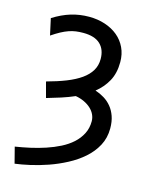

<svg xmlns="http://www.w3.org/2000/svg" viewBox="-112 -579 678 878"><g transform="rotate(15 227.0 -139.5)"><path d="M31.7 -456.5Q73.7 -482.9 114.7 -495.4Q155.8 -507.8 200.2 -507.8Q240.7 -507.8 275.6 -496.3Q310.5 -484.9 336.2 -463.6Q361.8 -442.4 376.2 -412.1Q390.6 -381.8 390.6 -344.2Q390.6 -291.5 369.9 -253.9Q349.1 -216.3 314.9 -189.5Q337.4 -182.1 357.4 -169.9Q377.4 -157.7 392.3 -139.6Q407.2 -121.6 416 -96.7Q424.8 -71.8 424.8 -39.1Q424.8 5.9 405.3 42.2Q385.7 78.6 353.5 106.9Q321.3 135.3 280.5 156.7Q239.7 178.2 197.5 192.9Q155.3 207.5 115 216.6Q74.7 225.6 43.9 229.5L24.4 153.8Q58.6 148.4 95 140.4Q131.3 132.3 165.8 120.8Q200.2 109.4 231 93.8Q261.7 78.1 284.7 57.4Q307.6 36.6 321 10.3Q334.5 -16.1 334.5 -48.8Q334.5 -65.4 327.4 -80.6Q320.3 -95.7 307.1 -107.9Q293.9 -120.1 275.4 -128.9Q256.8 -137.7 234.4 -141.6Q204.1 -128.4 171.4 -117.9Q138.7 -107.4 105 -97.7L85.4 -170.9Q136.2 -184.6 176.3 -200.4Q216.3 -216.3 243.9 -235.8Q271.5 -255.4 285.9 -279.5Q300.3 -303.7 300.3 -334.5Q300.3 -379.4 273.7 -404.5Q247.1 -429.7 192.9 -429.7Q174.3 -429.7 158.2 -427.5Q142.1 -425.3 125.2 -419.4Q108.4 -413.6 89.8 -403.6Q71.3 -393.6 48.8 -378.4Z"/></g></svg>

Font: Andika Eur
Style: Regular
Weight: 400
Designer: Victor Gaultney, Annie Olsen, Julie Remington, Don Collingsworth, Eric Hays, Becca Hirsbrunner
Foundry: SIL International
Version: Version 5.000